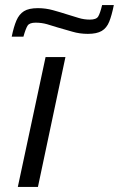

<svg xmlns="http://www.w3.org/2000/svg" viewBox="-20 -734 467 754"><path d="M50 0 159 -510H237L129 0ZM26 -590Q34 -629 44.5 -653.5Q55 -678 74 -690Q93 -702 129 -702Q159 -702 188 -694Q217 -686 245 -677Q268 -670 289 -663.5Q310 -657 333 -657Q358 -657 365.5 -669Q373 -681 381 -714H427Q419 -674 409 -649Q399 -624 379.5 -612.5Q360 -601 325 -601Q293 -601 264.5 -609.5Q236 -618 207 -626Q186 -633 164.5 -639Q143 -645 120 -645Q96 -645 88.5 -633.5Q81 -622 72 -590Z"/></svg>

Font: Saira Expanded
Style: Italic
Weight: 400
Width: 7
Italic angle: -12°
Designer: Hector Gatti with collaboration of the Omnibus-Type team
Foundry: Omnibus-Type
Version: Version 1.101